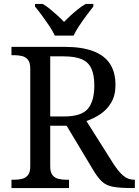

<svg xmlns="http://www.w3.org/2000/svg" viewBox="-20 -951 702 971"><path d="M38 0V-42H51Q73 -42 91.5 -46.5Q110 -51 121.5 -65.5Q133 -80 133 -109V-604Q133 -634 121.5 -648.5Q110 -663 91.5 -667.5Q73 -672 51 -672H38V-714H307Q394 -714 451 -692.5Q508 -671 536 -628.5Q564 -586 564 -521Q564 -468 542 -431.5Q520 -395 486.5 -373Q453 -351 417 -339L554 -122Q580 -82 604 -62Q628 -42 659 -42H662V0H648Q586 0 551.5 -6.5Q517 -13 496 -32.5Q475 -52 452 -90L317 -315H234V-109Q234 -80 245.5 -65.5Q257 -51 275.5 -46.5Q294 -42 316 -42H329V0ZM304 -362Q392 -362 424.5 -401Q457 -440 457 -518Q457 -572 442 -604.5Q427 -637 393 -651.5Q359 -666 302 -666H234V-362ZM257 -771Q247 -794 229 -820.5Q211 -847 192 -873Q173 -899 157 -918V-931H196Q215 -920 234 -904.5Q253 -889 271 -872.5Q289 -856 304 -840Q319 -856 337 -872.5Q355 -889 374.5 -904.5Q394 -920 413 -931H452V-918Q437 -899 417.5 -873Q398 -847 380.5 -820.5Q363 -794 352 -771Z"/></svg>

Font: Noto Serif Tamil
Style: Regular
Weight: 400
Designer: Indian Type Foundry, Tom Grace, and the Monotype Design Team
Foundry: Monotype Imaging Inc.
Version: Version 2.003